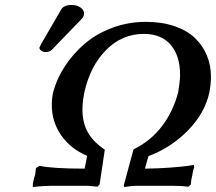

<svg xmlns="http://www.w3.org/2000/svg" viewBox="-20 -746 867 771"><path d="M565.9 -658.2Q630.4 -658.2 680.9 -640.9Q731.4 -623.5 762.9 -593.3Q794.4 -563 810.8 -523.2Q827.1 -483.4 827.1 -437Q827.1 -409.2 820.8 -375Q802.7 -291.5 734.4 -221.9Q666 -152.3 576.2 -119.1Q574.7 -113.8 569.6 -96.4Q564.5 -79.1 562 -68.8Q614.7 -69.3 663.8 -73Q712.9 -76.7 735.8 -80.1L758.8 -84L759.8 -73.2Q754.4 -61 752 -42Q747.6 -25.4 746.1 -4.9L736.8 3.9Q709 0 669.9 0H526.9Q511.7 0 479 4.9L477.1 -2L516.1 -146Q586.4 -180.7 631.3 -240.5Q676.3 -300.3 695.8 -377Q703.1 -421.9 703.1 -445.8Q703.1 -522 665.5 -565.9Q627.9 -609.9 558.1 -609.9Q469.7 -609.9 405.8 -544.9Q341.8 -480 318.8 -375Q311 -336.9 311 -306.2Q311 -253.4 333 -214.4Q355 -175.3 400.9 -145L379.9 -4.9L371.1 3.9Q367.2 3.4 358.2 2.4Q349.1 1.5 341.6 0.7Q334 0 330.1 0H187Q156.7 0 111.8 4.9V-5.9Q112.8 -14.6 117.2 -32.2Q117.7 -34.2 119.1 -38.1Q120.6 -42 121.1 -43.9Q122.1 -48.3 122.8 -57.4Q123.5 -66.4 124 -67.9Q124 -68.4 124.5 -69.6Q125 -70.8 125 -71.8L139.2 -80.1Q191.4 -68.8 319.8 -68.8Q321.3 -77.6 325 -94.5Q328.6 -111.3 330.1 -120.1Q264.6 -147.5 226.3 -201.9Q188 -256.3 188 -324.2Q188 -351.6 193.8 -377Q208.5 -431.2 241 -480.7Q273.4 -530.3 320.1 -570.3Q366.7 -610.4 430.7 -634.3Q494.6 -658.2 565.9 -658.2ZM268.1 -726.1Q290 -726.1 305.2 -714.4Q320.3 -702.6 316.9 -686Q314.9 -676.8 304.2 -666Q281.7 -643.6 241 -600.8Q200.2 -558.1 188 -545.9Q179.2 -537.1 164.1 -537.1Q152.3 -537.1 145.3 -542.7Q138.2 -548.3 138.2 -555.2Q140.1 -558.1 142.1 -562Q142.6 -563 143.1 -564.5Q143.6 -565.9 144 -566.9L225.1 -707Q235.8 -726.1 268.1 -726.1Z"/></svg>

Font: Linear Smooth
Style: Bold Italic
Weight: 700
Designer: Philipp H. Poll, Flanker
Foundry: Philipp H. Poll, reworked by Flanker
Version: Version 1.061 | FøM Fix